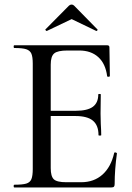

<svg xmlns="http://www.w3.org/2000/svg" viewBox="-20 -824 582 844"><path d="M43 -12Q79 -12 95.5 -17Q112 -22 118 -36.5Q124 -51 124 -81V-544Q124 -574 118 -588Q112 -602 95.5 -607.5Q79 -613 43 -613Q40 -613 40 -619Q40 -625 43 -625H451Q461 -625 461 -616L463 -490Q463 -487 457.5 -486.5Q452 -486 451 -489Q444 -544 412 -573Q380 -602 328 -602H277Q233 -602 218 -589Q203 -576 203 -540V-85Q203 -49 216.5 -36Q230 -23 271 -23H337Q393 -23 430.5 -56.5Q468 -90 482 -152Q482 -154 486 -154Q489 -154 491.5 -152.5Q494 -151 494 -150Q484 -78 484 -15Q484 -7 481 -3.5Q478 0 469 0H43Q40 0 40 -6Q40 -12 43 -12ZM311 -314H165V-337H313Q364 -337 388 -354.5Q412 -372 412 -409Q412 -411 417.5 -411Q423 -411 423 -409L422 -325L423 -280Q425 -248 425 -230Q425 -228 419 -228Q413 -228 413 -230Q413 -273 388.5 -293.5Q364 -314 311 -314ZM295 -804Q301 -804 306 -799L408 -695Q409 -695 409 -693Q409 -691 406.5 -689Q404 -687 403 -688L295 -740L186 -688Q184 -687 181 -690.5Q178 -694 180 -695L283 -799Q288 -804 295 -804Z"/></svg>

Font: Cormorant Unicase Medium
Style: Regular
Weight: 500
Designer: Christian Thalmann (Catharsis Fonts)
Foundry: Catharsis Fonts
Version: Version 4.000